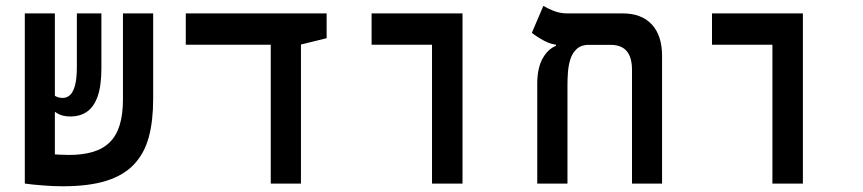

<svg xmlns="http://www.w3.org/2000/svg" viewBox="-20 -632 2970 661"><path d="M195.8 9.3Q163.6 9.3 126.5 6.3Q89.4 3.4 65.9 0L88.9 -108.4Q92.8 -106.9 107.7 -105.5Q122.6 -104 142.8 -102.3Q163.1 -100.6 183.3 -99.6Q203.6 -98.6 217.8 -98.6Q264.2 -98.6 299.1 -108.9Q334 -119.1 357.2 -141.6Q380.4 -164.1 391.8 -200.7Q403.3 -237.3 403.3 -290.5V-585.9H507.3V-290.5Q507.3 -215.8 492.2 -159.9Q477.1 -104 441.4 -66.2Q405.8 -28.3 345.9 -9.5Q286.1 9.3 195.8 9.3ZM168.9 0.5 65.4 -0.5V-585.9H168.9ZM222.2 -231Q194.8 -231 177 -241.9Q159.2 -252.9 146 -266.1L164.1 -306.2Q170.4 -300.3 178.2 -297.6Q186 -294.9 196.3 -294.9Q210 -294.9 220.9 -304.7Q231.9 -314.5 238.3 -338.1Q244.6 -361.8 244.6 -402.3V-585.9H329.1V-398.4Q329.1 -336.9 316.2 -300.3Q303.2 -263.7 279.3 -247.3Q255.4 -231 222.2 -231Z M912.1 0V-585.9H1016.1V0ZM619.6 -478V-585.9H1104.5V-500.5L1013.2 -478Z M1467.3 0V-585.9H1572.3V0ZM1259.3 -478V-585.9H1571.8V-478Z M2259.3 -439.5V0H2155.8V-391.6Q2155.8 -477.5 2083 -477.5H1905.8Q1879.4 -477.5 1853.3 -491.7Q1827.1 -505.9 1811 -519L1850.6 -611.8Q1861.8 -604.5 1884.5 -595.2Q1907.2 -585.9 1931.6 -585.9H2123.5Q2188.5 -585.9 2223.9 -547.9Q2259.3 -509.8 2259.3 -439.5ZM1894 -474.1V-510.3L2009.8 -478Q1981.9 -478 1966.3 -464.1Q1950.7 -450.2 1943.8 -428.7Q1937 -407.2 1935.3 -383.5Q1933.6 -359.9 1933.6 -339.8V0H1829.6V-349.1Q1830.6 -399.9 1848.6 -431.6Q1866.7 -463.4 1894 -474.1Z M2639.2 0V-585.9H2744.1V0ZM2431.2 -478V-585.9H2743.7V-478Z"/></svg>

Font: Cascadia Mono Medium
Style: Regular
Weight: 500
Monospace: yes
Designer: Aaron Bell
Foundry: Saja Typeworks
Version: Version 2407.024